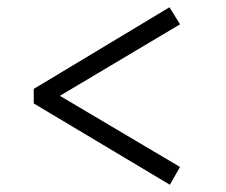

<svg xmlns="http://www.w3.org/2000/svg" viewBox="-20 -549 622 529"><path d="M448 -40 73 -264V-304L447 -529L476 -482L145 -285L476 -89Z"/></svg>

Font: Literata 36pt Medium
Style: Regular
Weight: 500
Designer: Latin by Veronika Burian and Jose Scaglione. Greek by Irene Vlachou. Cyrillic by Vera Evstafieva.
Foundry: TypeTogether
Version: Version 3.002